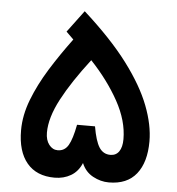

<svg xmlns="http://www.w3.org/2000/svg" viewBox="-50 -712 700 758"><g transform="rotate(5 300.5 -332.5)"><path d="M300.8 -67.4Q286.6 -33.2 258.3 -16.6Q230 0 193.8 0Q122.1 0 84 -45.7Q45.9 -91.3 45.9 -175.3Q45.9 -234.4 69.8 -296.6Q93.8 -358.9 133.5 -422.9Q173.3 -486.8 220.2 -549.8L190.9 -578.6L255.4 -665Q365.7 -565.9 431.2 -478.8Q496.6 -391.6 525.6 -315.9Q554.7 -240.2 554.7 -175.3Q554.7 -92.3 517.8 -46.1Q481 0 408.7 0Q376 0 345.5 -16.6Q314.9 -33.2 300.8 -67.4ZM148.4 -174.8Q148.4 -145 162.4 -127Q176.3 -108.9 196.8 -108.9Q224.1 -108.9 238.8 -133.8Q253.4 -158.7 264.2 -215.8H335.4Q345.2 -158.2 361.1 -133.5Q377 -108.9 405.3 -108.9Q427.7 -108.9 439.7 -126.2Q451.7 -143.6 451.7 -174.8Q451.7 -248 408.9 -325.2Q366.2 -402.3 297.9 -474.6Q227.1 -382.8 187.7 -308.3Q148.4 -233.9 148.4 -174.8Z"/></g></svg>

Font: Vazirmatn FD NL Medium
Style: Regular
Weight: 500
Designer: Saber Rastikerdar
Foundry: Saber Rastikerdar
Version: Version 33.003